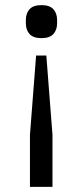

<svg xmlns="http://www.w3.org/2000/svg" viewBox="-20 -548 324 750"><path d="M97 182V-21L121 -331H161L185 -21V182ZM142 -399Q110 -399 95.5 -415Q81 -431 81 -457V-470Q81 -496 95.5 -512Q110 -528 142 -528Q174 -528 188.5 -512Q203 -496 203 -470V-457Q203 -431 188.5 -415Q174 -399 142 -399Z"/></svg>

Font: IBM Plex Sans Thai Looped
Style: Regular
Weight: 400
Designer: Mike Abbink, Paul van der Laan, Pieter van Rosmalen, Ben Mitchell, Mark Frömberg
Foundry: Bold Monday
Version: Version 1.1